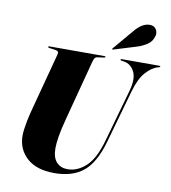

<svg xmlns="http://www.w3.org/2000/svg" viewBox="-98 -1006 980 1100"><g transform="rotate(10 392.0 -456.0)"><path d="M548.5 -222 635 -528.5Q656 -603 635 -642.8Q614 -682.5 576 -688.5L560 -691Q553.5 -691.5 553.5 -696Q553.5 -700 560.5 -700H778.5Q784.5 -700 784.5 -696.5Q784.5 -693.5 778.5 -691.5L769.5 -689Q737.5 -680 703.2 -642.5Q669 -605 647 -527.5L560 -220Q525 -95.5 462 -42.8Q399 10 291.5 10Q188 10 132 -40.5Q76 -91 76 -171.5Q76 -185.5 79 -208.5Q82 -231.5 87 -257.2Q92 -283 97.5 -304L193 -664Q198 -683 176 -686L139 -691Q132.5 -692 132.5 -696Q132.5 -700 139.5 -700H459.5Q465.5 -700 465.5 -696.5Q465.5 -692 459 -691.5L419.5 -686Q410 -684.5 405 -677.5Q400 -670.5 394.5 -649L304.5 -307Q287.5 -243.5 280.8 -201.5Q274 -159.5 274 -132Q274 -77 298.5 -51Q323 -25 362.5 -25Q419.5 -25 468.8 -70Q518 -115 548.5 -222ZM597.5 -870Q640.5 -921.5 684 -921.5Q710.5 -921.5 721.5 -902.8Q732.5 -884 727.5 -865.5Q718.5 -830.5 690.8 -812.8Q663 -795 633.5 -786L501.5 -745.5Q496.5 -744 495.5 -746.5Q494.5 -749 498 -752.5Z"/></g></svg>

Font: Fraunces 144pt S000 Black
Style: Italic
Weight: 900
Italic angle: -16°
Version: Version 1.000; ttfautohint (v1.8.3)